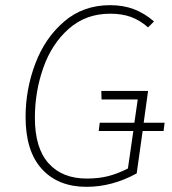

<svg xmlns="http://www.w3.org/2000/svg" viewBox="-20 -713 664 743"><path d="M613 -206H532L509 -42Q414 10 315 10Q205 10 142 -59Q79 -128 79 -260Q79 -367 116.5 -466.5Q154 -566 228 -629.5Q302 -693 406 -693Q457 -693 498 -677.5Q539 -662 576 -630L553 -607Q521 -635 486.5 -647.5Q452 -660 406 -660Q312 -660 246 -601.5Q180 -543 147.5 -450.5Q115 -358 115 -257Q115 -140 168 -81Q221 -22 316 -22Q362 -22 399 -31.5Q436 -41 475 -61L496 -206H362L366 -238H500L513 -328H373L372 -361H553L536 -238H617Z"/></svg>

Font: FiraGO UltraLight
Style: Italic
Weight: 200
Italic angle: -8°
Designer: bBox Type GmbH
Foundry: bBox Type GmbH
Version: Version 1.001